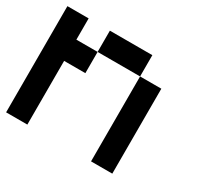

<svg xmlns="http://www.w3.org/2000/svg" viewBox="-122 -713 910 870"><g transform="rotate(30 333.5 -278.0)"><path d="M111.1 -333.3V0H0V-555.6H111.1V-444.4H222.2V-333.3ZM555.6 0H444.4V-444.4H555.6ZM444.4 -444.4H222.2V-555.6H444.4Z"/></g></svg>

Font: Pixeloid Sans
Style: Regular
Weight: 400
Designer: GGBotNet
Foundry: GGBotNet
Version: 0.5